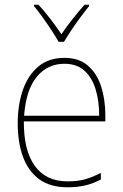

<svg xmlns="http://www.w3.org/2000/svg" viewBox="-20 -834 521 813"><path d="M253 -589Q315 -589 353 -555.5Q391 -522 408.5 -467Q426 -412 426 -346V-320H81Q80 -197 127.5 -131.5Q175 -66 266 -66Q306 -66 337 -74Q368 -82 407 -102V-74Q375 -57 341.5 -49Q308 -41 266 -41Q192 -41 145.5 -75.5Q99 -110 77 -171Q55 -232 55 -312Q55 -389 76.5 -452Q98 -515 142 -552Q186 -589 253 -589ZM253 -564Q181 -564 135.5 -508.5Q90 -453 82 -344H400Q400 -407 384.5 -457Q369 -507 336.5 -535.5Q304 -564 253 -564ZM228 -657Q216 -679 197.5 -707Q179 -735 159.5 -762Q140 -789 124 -808V-814H143Q168 -787 194 -753Q220 -719 240 -689Q283 -752 338 -814H357V-808Q340 -787 320 -760Q300 -733 282 -706Q264 -679 251 -657Z"/></svg>

Font: Noto Sans Tamil UI SemiCondensed Thin
Style: Regular
Weight: 100
Width: 4
Designer: Jelle Bosma - Monotype Design Team
Foundry: Monotype Imaging Inc.
Version: Version 2.004; ttfautohint (v1.8.4.7-5d5b)